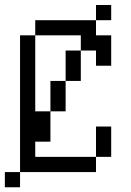

<svg xmlns="http://www.w3.org/2000/svg" viewBox="-20 -708 540 790"><path d="M437.5 -625V-687.5H375V-625H125V-562.5H62.5V0H0V62.5H62.5V0H375V-62.5H125V-125H187.5Q187.5 -125 187.5 -250H125V-562.5H312.5V-500H250Q250 -500 250 -375H187.5Q187.5 -375 187.5 -250H250Q250 -250 250 -375H312.5Q312.5 -375 312.5 -500H375V-437.5H437.5Q437.5 -437.5 437.5 -562.5H375V-625ZM375 -62.5H437.5Q437.5 -62.5 437.5 -187.5H375Q375 -187.5 375 -62.5Z"/></svg>

Font: Unifont
Style: Regular
Weight: 500
Version: Version 13.0.05